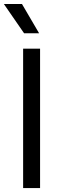

<svg xmlns="http://www.w3.org/2000/svg" viewBox="-48 -954 293 974"><path d="M69.3 -707H155.3V0H69.3ZM-28.3 -933.6H63.5L150.4 -785.2H74.2Z"/></svg>

Font: Wanted Sans Std Variable
Style: Regular
Weight: 400
Designer: Original Design by Kil Hyung-jin and Kang Hanbin, Wanted Lab, Inc;
Foundry: Wanted Lab, Inc.
Version: Version 1.003;Glyphs 3.2 (3227)